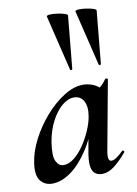

<svg xmlns="http://www.w3.org/2000/svg" viewBox="-85 -790 613 859"><g transform="rotate(-10 222.0 -360.5)"><path d="M83 13Q49 13 29.5 -11.5Q10 -36 18 -91Q25 -142 52.5 -195.5Q80 -249 120.5 -295.5Q161 -342 206.5 -370.5Q252 -399 294 -399Q314 -399 335 -391.5Q356 -384 371.5 -367.5Q387 -351 389 -324L329 -357Q346 -359 364.5 -373Q383 -387 396 -407Q398 -410 403.5 -408Q409 -406 408 -404L350 -89Q341 -42 361 -42Q371 -42 385 -51.5Q399 -61 415 -77Q418 -80 422 -76Q426 -72 423 -69Q392 -32 364.5 -11.5Q337 9 311 9Q279 9 267.5 -14.5Q256 -38 264 -89L289 -229L310 -246Q286 -164 248 -106Q210 -48 167 -17.5Q124 13 83 13ZM147 -60Q171 -60 195 -79Q219 -98 239.5 -128Q260 -158 274.5 -191.5Q289 -225 294 -253Q302 -298 288 -324Q274 -350 244 -350Q216 -350 189 -327Q162 -304 141 -264Q120 -224 111 -172Q101 -109 113 -84.5Q125 -60 147 -60ZM249 -475 188 -727Q187 -733 201 -734Q215 -735 234 -732.5Q253 -730 267.5 -725.5Q282 -721 282 -716L259 -476Q259 -474 254.5 -473Q250 -472 249 -475ZM379 -475 318 -727Q317 -733 331 -734Q345 -735 364 -732.5Q383 -730 397.5 -725.5Q412 -721 412 -716L389 -476Q389 -474 384.5 -473Q380 -472 379 -475Z"/></g></svg>

Font: Cormorant Garamond Light
Style: Italic
Weight: 300
Italic angle: -10°
Designer: Christian Thalmann (Catharsis Fonts)
Foundry: Catharsis Fonts
Version: Version 4.001